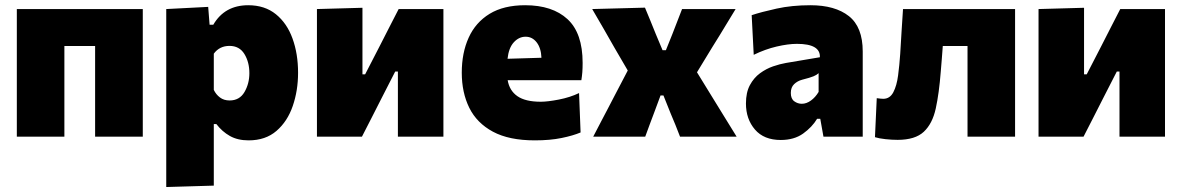

<svg xmlns="http://www.w3.org/2000/svg" viewBox="-20 -536 4635 753"><path d="M46 0V-500.5H540V0H353V-355.5H232.5V0Z M632 197.5V-500.5L796.5 -509L802 -439H816.5Q861 -515.5 953.5 -515.5Q1018.5 -515.5 1062 -480.2Q1105.5 -445 1127.2 -385Q1149 -325 1149 -250.5Q1149 -181 1128.2 -120.5Q1107.5 -60 1064.5 -22.8Q1021.5 14.5 955 14.5Q912 14.5 881.5 -2.8Q851 -20 828.5 -49.5H818.5V192ZM880.5 -142Q919.5 -142 938.8 -175Q958 -208 958 -249Q958 -292.5 938.5 -324.2Q919 -356 880 -356Q841 -356 818.5 -325.5V-183.5Q827 -165.5 842.5 -153.8Q858 -142 880.5 -142Z M1223 0V-500.5L1401.5 -505.5V-244.5H1412L1469.5 -356Q1488 -392 1506.5 -428.5Q1525 -465 1543.5 -500.5H1719V0H1540.5V-255.5H1530L1474 -146Q1455.5 -109.5 1436.8 -72.8Q1418 -36 1399.5 0Z M2077.5 14.5Q1976.5 14.5 1913.2 -19.5Q1850 -53.5 1820.5 -113.2Q1791 -173 1791 -251Q1791 -328.5 1818 -388.2Q1845 -448 1900.2 -481.8Q1955.5 -515.5 2039.5 -515.5Q2146.5 -515.5 2205.8 -460.8Q2265 -406 2265 -289.5Q2265 -268.5 2263.8 -252.8Q2262.5 -237 2260 -221.5H1971Q1978 -180.5 2009.2 -158.8Q2040.5 -137 2101 -137Q2127.5 -137 2171.5 -145.5Q2215.5 -154 2251 -171L2257 -16.5Q2227.5 -4 2182.5 5.2Q2137.5 14.5 2077.5 14.5ZM2041.5 -392Q2015 -392 1995 -370Q1975 -348 1970.5 -305.5L2103.5 -309.5Q2102 -347.5 2084.8 -369.8Q2067.5 -392 2041.5 -392Z M2306.5 0Q2324.5 -35 2338.5 -61.5Q2352 -87.5 2364.5 -111Q2376.5 -134.5 2390.5 -161L2442 -259.5L2389.5 -349.5Q2368 -387 2349 -420.5Q2329.5 -453.5 2302.5 -500.5L2509.5 -506Q2521 -478.5 2531 -454.2Q2541 -430 2551.5 -403.5L2578.5 -339H2591.5L2617 -402.5Q2627 -429 2636 -451.5Q2644.5 -473.5 2655 -500.5H2865Q2845 -467.5 2830.5 -443.8Q2816 -420 2803 -398.5Q2789.5 -377 2773.5 -351L2713.5 -252.5L2771 -159Q2794 -121.5 2815.8 -86.2Q2837.5 -51 2869 0H2647Q2637 -25 2629 -46Q2620.5 -66.5 2610 -91.5L2582 -161.5H2570.5L2546 -95.5Q2536 -69 2528.2 -48.2Q2520.5 -27.5 2510.5 0Z M3042 13Q2976 13 2940.8 -28Q2905.5 -69 2905.5 -130Q2905.5 -173.5 2921 -202.2Q2936.5 -231 2960.8 -248.8Q2985 -266.5 3012 -275.8Q3039 -285 3062 -289L3195.5 -311.5Q3198 -364 3105.5 -364Q3071 -364 3026 -353.5Q2981 -343 2936 -321L2928 -476.5Q2965.5 -489 3025.5 -502.2Q3085.5 -515.5 3158.5 -515.5Q3255 -515.5 3309.2 -472.8Q3363.5 -430 3363.5 -334V0H3209.5L3197 -70H3184.5Q3165 -37.5 3129.8 -12.2Q3094.5 13 3042 13ZM3124.5 -129Q3143 -129 3160.5 -141.8Q3178 -154.5 3190.5 -175.5V-249Q3183 -242 3170.5 -236.8Q3158 -231.5 3126.5 -223.5Q3107.5 -218.5 3094.5 -206Q3081.5 -193.5 3081.5 -171.5Q3081.5 -148.5 3095 -138.8Q3108.5 -129 3124.5 -129Z M3500.5 12.5Q3478.5 12.5 3452.8 9.8Q3427 7 3411.5 2L3418.5 -151Q3426 -150 3432.8 -149.2Q3439.5 -148.5 3444 -148.5Q3470 -148.5 3483.5 -174.2Q3497 -200 3502.2 -240.2Q3507.5 -280.5 3510.5 -324.5Q3513 -370.5 3516 -415.5Q3519 -460.5 3521.5 -500.5H3961V0H3774.5V-355.5H3677.5Q3675.5 -329 3673.5 -303Q3671.5 -277 3669.5 -254.5Q3663 -170.5 3650 -110.8Q3637 -51 3603 -19.2Q3569 12.5 3500.5 12.5Z M4053 0V-500.5L4231.5 -505.5V-244.5H4242L4299.5 -356Q4318 -392 4336.5 -428.5Q4355 -465 4373.5 -500.5H4549V0H4370.5V-255.5H4360L4304 -146Q4285.5 -109.5 4266.8 -72.8Q4248 -36 4229.5 0Z"/></svg>

Font: Heraclito ExtraBold
Style: Regular
Weight: 800
Designer: Kostas Bartsokas (font) & Cristiano Sobral (main changes)
Foundry: Kostas Bartsokas (font) & Cristiano Sobral (main changes)
Version: Version 1.00;July 8, 2020;FontCreator 13.0.0.2655 64-bit